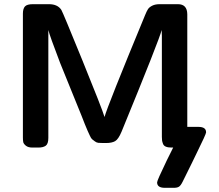

<svg xmlns="http://www.w3.org/2000/svg" viewBox="-20 -714 1058 929"><path d="M90.8 -48.8V-647.9Q90.8 -671.9 100.8 -682.9Q110.8 -693.8 139.2 -693.8H216.8Q258.8 -693.8 276.9 -666Q284.7 -652.8 378.9 -421.4Q473.1 -189.9 485.8 -147.9Q499 -198.7 682.1 -641.1Q689.9 -660.2 696 -669.7Q702.1 -679.2 716.6 -686.5Q731 -693.8 752.9 -693.8H840.8Q885.7 -693.8 886.2 -645V-100.1H939.9Q977.1 -100.1 977.1 -74.2V-73.2Q977.1 -65.4 932.1 25.9Q925.3 40 908.2 75.2Q881.3 130.4 863.8 165Q855 183.1 846.4 189Q837.9 194.8 820.8 194.8H777.8Q739.7 194.8 740.2 168Q740.2 159.2 787.1 62Q806.2 23.9 817.9 0H810.1Q793 0 782.5 -4.4Q772 -8.8 768.6 -18.3Q765.1 -27.8 764.2 -33.9Q763.2 -40 763.2 -51.8V-540Q763.2 -544.9 762.7 -554.4Q762.2 -564 762.2 -568.8Q752.4 -525.9 567.9 -76.2Q552.7 -40 536.9 -31Q521 -22 493.2 -22H478Q464.8 -22 455.8 -22.9Q446.8 -23.9 439 -30Q431.2 -36.1 426 -40Q420.9 -43.9 414.6 -57.9Q408.2 -71.8 404.1 -80.8Q399.9 -89.8 390.4 -113.5Q380.9 -137.2 375 -152.8L271 -409.2Q220.2 -542 213.9 -568.8V-46.9Q213.9 -18.1 201.4 -9Q189 0 165 0H137.2Q116.2 0 105.2 -9Q94.2 -18.1 92.5 -26.4Q90.8 -34.7 90.8 -48.8Z"/></svg>

Font: CMU Sans Serif
Style: Bold
Weight: 700
Version: Version 0.7.0